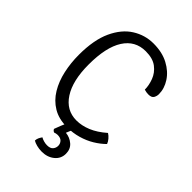

<svg xmlns="http://www.w3.org/2000/svg" viewBox="-264 -802 1127 1127"><g transform="rotate(45 300.0 -238.0)"><path d="M475.5 -467Q475.5 -502.5 461.2 -540.5Q447 -578.5 413.2 -604.5Q379.5 -630.5 320 -630.5Q233 -630.5 185.5 -556.2Q138 -482 138 -338Q138 -204.5 186.5 -129.8Q235 -55 319.5 -55Q363 -55 408.8 -73.8Q454.5 -92.5 502.5 -134.5Q516.5 -126 528.2 -112Q540 -98 544.5 -84.5Q517.5 -57.5 481.2 -35.5Q445 -13.5 401 -0.8Q357 12 308 12Q240 12 192.2 -16.8Q144.5 -45.5 114.5 -95.2Q84.5 -145 70.8 -207.8Q57 -270.5 57 -338Q57 -461.5 93.5 -540.5Q130 -619.5 190 -657.2Q250 -695 320.5 -695Q393 -695 445 -667.2Q497 -639.5 525 -596.2Q553 -553 553 -507Q553 -490.5 544.8 -476Q536.5 -461.5 510 -461.5Q500.5 -461.5 493.5 -462.8Q486.5 -464 475.5 -467ZM261.5 72.5Q267.5 55 277 31.8Q286.5 8.5 294.5 -6.5H348Q343.5 1 336.8 15.8Q330 30.5 327 39.5Q362.5 43 388.5 65.5Q414.5 88 414.5 126.5Q414.5 167 383 192.8Q351.5 218.5 305 218.5Q282.5 218.5 262.5 213.2Q242.5 208 230.5 200.5Q231 187.5 236.2 176.5Q241.5 165.5 248.5 156Q258.5 162 272.8 166Q287 170 300.5 170Q327 170 338.2 156.5Q349.5 143 349.5 126Q349.5 108.5 338 95.5Q326.5 82.5 301.5 82.5Q295.5 82.5 288.8 84Q282 85.5 277 87.5Q265 82.5 261.5 72.5Z"/></g></svg>

Font: Signika SC
Style: Regular
Weight: 300
Designer: Anna Giedryś
Foundry: Anna Giedryś
Version: Version 2.000